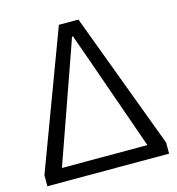

<svg xmlns="http://www.w3.org/2000/svg" viewBox="-108 -825 847 918"><g transform="rotate(-15 315.0 -365.5)"><path d="M13.7 0Q13.7 -13.7 13.7 -54.7Q77.1 -223.6 266.6 -731.4Q291 -731.4 363.3 -731.4Q426.8 -562.5 616.2 -54.7Q616.2 -41 616.2 0Q465.8 0 13.7 0ZM103.5 -66.4Q209 -66.4 526.4 -66.4Q488.3 -175.8 373 -503.9Q364.3 -527.3 343.8 -585.9Q323.2 -643.6 317.4 -660.2Q315.4 -660.2 312.5 -660.2Q308.6 -648.4 288.1 -589.8Q267.6 -530.3 257.8 -503.9Q206.1 -358.4 103.5 -66.4Z"/></g></svg>

Font: Gothic A1
Style: Regular
Weight: 400
Designer: HanYang I&C Co.,Ltd.
Version: Version 2.50